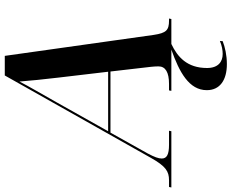

<svg xmlns="http://www.w3.org/2000/svg" viewBox="-164 -650 992 823"><g transform="rotate(-90 332.5 -238.0)"><path d="M-59 0H182L184 -10H124C83 -10 65 -19 65 -41C65 -55 71 -72 87 -102L176 -261H438L458 -88C459 -79 460 -66 460 -55C460 -25 434 -10 385 -10H357L355 0H532C435 34 358 76 358 152C358 208 401 238 470 238C507 238 543 230 568 220L569 208C548 217 529 220 513 220C479 220 453 200 453 153C453 67 501 26 556 0H663L665 -10H656C615 -10 603 -22 595 -75L505 -714H421L68 -88C32 -24 10 -10 -28 -10H-57ZM306 -492C339 -551 374 -610 395 -651C398 -609 405 -542 412 -483L437 -271H182Z"/></g></svg>

Font: Noto Serif Display SemiBold
Style: Italic
Weight: 600
Italic angle: -12°
Designer: Monotype Design Team
Foundry: Monotype Imaging Inc.
Version: Version 2.009